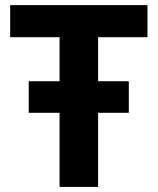

<svg xmlns="http://www.w3.org/2000/svg" viewBox="-20 -734 619 754"><path d="M365.2 0H213.9V-291H92.8V-415H213.9V-587.9H20V-713.9H559.1V-587.9H365.2V-415H485.8V-291H365.2Z"/></svg>

Font: OpenSans-Bold
Style: Bold
Weight: 700
Foundry: Ascender Corporation
Version: Version 1.10